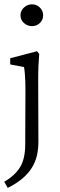

<svg xmlns="http://www.w3.org/2000/svg" viewBox="-24 -666 283 911"><path d="M12.7 225.6 -3.9 196.3Q46.9 167 71.3 127Q95.7 86.9 95.7 18.6L96.7 -241.2Q96.7 -284.2 94.2 -313Q91.8 -341.8 89.8 -347.7L24.4 -360.4V-389.6L151.4 -422.9L162.1 -410.2Q160.2 -385.7 158.7 -357.9Q157.2 -330.1 157.2 -287.1L158.2 5.9Q158.2 42 150.9 72.8Q143.6 103.5 126.5 130.9Q109.4 158.2 81.5 181.6Q53.7 205.1 12.7 225.6ZM127.9 -542Q106.4 -542 89.8 -556.6Q73.2 -571.3 73.2 -593.8Q73.2 -615.2 89.8 -630.4Q106.4 -645.5 127.9 -645.5Q149.4 -645.5 165 -630.4Q180.7 -615.2 180.7 -593.8Q180.7 -571.3 165 -556.6Q149.4 -542 127.9 -542Z"/></svg>

Font: Crimson Pro ExtraLight Light
Style: Regular
Weight: 300
Version: Version 1.002